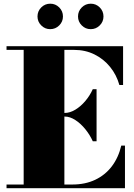

<svg xmlns="http://www.w3.org/2000/svg" viewBox="-20 -994 709 1014"><path d="M14.5 0V-19.5H105V-730.5H14.5V-750H630V-545H610.5Q595.5 -598.5 561.5 -640.5Q527.5 -682.5 479 -706.5Q430.5 -730.5 372 -730.5H320V-19.5H362Q430 -19.5 482.8 -44.5Q535.5 -69.5 570.5 -115.5Q605.5 -161.5 620.5 -225H640V0ZM470 -248Q455 -281.5 431 -311.2Q407 -341 378.2 -359.8Q349.5 -378.5 321.5 -378.5H293V-397.5H321.5Q349.5 -397.5 378 -414.8Q406.5 -432 430.8 -460.8Q455 -489.5 470 -523H490V-248ZM459 -840Q431.5 -840 411.8 -859.8Q392 -879.5 392 -907Q392 -935 411.8 -954.8Q431.5 -974.5 459.5 -974.5Q487 -974.5 506.8 -954.8Q526.5 -935 526.5 -907Q526.5 -879.5 506.8 -859.8Q487 -840 459 -840ZM245 -840Q217.5 -840 197.8 -859.8Q178 -879.5 178 -907Q178 -935 197.8 -954.8Q217.5 -974.5 245.5 -974.5Q273 -974.5 292.8 -954.8Q312.5 -935 312.5 -907Q312.5 -879.5 292.8 -859.8Q273 -840 245 -840Z"/></svg>

Font: Bodoni Moda 11pt Black
Style: Regular
Weight: 900
Designer: Owen Earl
Foundry: indestructible type
Version: Version 2.004